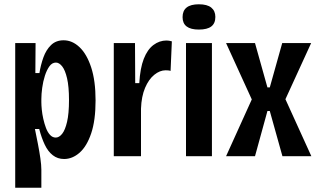

<svg xmlns="http://www.w3.org/2000/svg" viewBox="-20 -729 1487 896"><path d="M51 147V-254V-528H146L145 -388H164Q170 -426 182.5 -461Q195 -496 218 -518.5Q241 -541 277 -541Q317 -541 351 -509Q385 -477 405.5 -414.5Q426 -352 426 -260Q426 -167 405.5 -106.5Q385 -46 351.5 -16.5Q318 13 279 13Q249 13 226.5 -4.5Q204 -22 189 -53.5Q174 -85 163 -127H143Q150 -93 157 -57Q164 -21 168.5 10.5Q173 42 173 63V147ZM240 -87Q256 -87 270 -104.5Q284 -122 293 -160.5Q302 -199 302 -262Q302 -325 293 -363.5Q284 -402 270 -419.5Q256 -437 241 -437Q223 -437 210.5 -419.5Q198 -402 189.5 -375.5Q181 -349 177 -319.5Q173 -290 173 -267V-252Q173 -238 175 -217.5Q177 -197 182 -174.5Q187 -152 194.5 -132Q202 -112 213.5 -99.5Q225 -87 240 -87Z M511 0V-306V-528H610L611 -341H630Q634 -411 651 -454.5Q668 -498 696 -519Q724 -540 757 -540Q763 -540 769 -539Q775 -538 782 -536L776 -398Q771 -400 764.5 -400.5Q758 -401 753 -401Q726 -401 700 -380Q674 -359 657 -319Q640 -279 638 -222V0Z M848 0V-528H969V0ZM908 -591Q870 -591 851 -605.5Q832 -620 832 -649Q832 -679 851 -694Q870 -709 908 -709Q947 -709 966 -693.5Q985 -678 985 -650Q985 -620 966 -605.5Q947 -591 908 -591Z M1035 0 1155 -265 1035 -528H1170L1228 -321H1239L1297 -528H1432L1312 -266L1433 0H1298L1239 -211H1228L1170 0Z"/></svg>

Font: Bricolage Grotesque 24pt Condensed SemiBold
Style: Regular
Weight: 600
Width: 3
Designer: Mathieu Triay
Foundry: Atelier Triay
Version: Version 1.001;gftools[0.9.33.dev8+g029e19f]